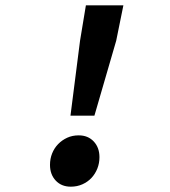

<svg xmlns="http://www.w3.org/2000/svg" viewBox="-20 -690 640 722"><path d="M245 -255 281 -537 303 -670H444L417 -537L335 -255ZM246 12Q211 12 189.5 -11Q168 -34 168 -70Q168 -93 176 -113Q184 -133 198.5 -148Q213 -163 232.5 -172Q252 -181 276 -181Q311 -181 332.5 -158Q354 -135 354 -99Q354 -76 346 -56Q338 -36 324 -21Q310 -6 290 3Q270 12 246 12Z"/></svg>

Font: Source Code Pro
Style: Bold Italic
Weight: 700
Italic angle: -11°
Monospace: yes
Designer: Paul D. Hunt, Teo Tuominen
Foundry: Adobe Systems Incorporated
Version: Version 1.050;PS 1.000;hotconv 16.6.51;makeotf.lib2.5.65220